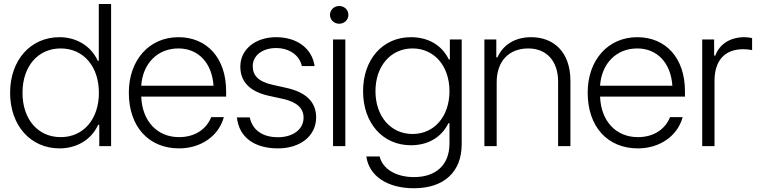

<svg xmlns="http://www.w3.org/2000/svg" viewBox="-20 -748 3884 983"><path d="M284.7 11.7C371.1 11.7 447.3 -31.2 482.4 -108.9H488.3V0H548.8V-727.5H485.8V-437H480.5C444.3 -515.6 368.2 -557.6 284.7 -557.6C136.2 -557.6 31.7 -439.9 31.7 -272.9C31.7 -106 136.2 11.7 284.7 11.7ZM95.2 -272.9C95.2 -408.7 174.3 -500 291 -500C407.2 -500 486.3 -408.2 486.3 -272.9C486.3 -137.7 407.2 -45.9 291 -45.9C174.3 -45.9 95.2 -137.2 95.2 -272.9Z M897 11.7C1006.8 11.7 1099.6 -50.3 1126 -148.4H1061.5C1036.6 -86.4 978 -45.9 897 -45.9C784.7 -45.9 708 -127.4 703.1 -253.4H1137.7V-281.7C1137.7 -450.7 1039.6 -557.6 893.6 -557.6C743.7 -557.6 639.6 -440.4 639.6 -273.4C639.6 -100.1 740.7 11.7 897 11.7ZM703.1 -309.1C710.9 -423.8 787.1 -500 893.6 -500C995.1 -500 1065.4 -426.3 1073.2 -309.1Z M1402.8 11.7C1518.6 11.7 1598.6 -53.2 1598.6 -147C1598.6 -223.6 1549.8 -275.4 1445.3 -298.3L1377.4 -313.5C1303.2 -329.6 1273.9 -361.3 1273.9 -409.2C1273.9 -463.9 1323.7 -502 1393.6 -502C1461.9 -502 1513.7 -464.8 1525.4 -409.7H1590.8C1577.1 -502.4 1498.5 -557.6 1393.6 -557.6C1288.1 -557.6 1210.4 -495.6 1210.4 -407.2C1210.4 -330.6 1257.3 -279.3 1357.4 -257.3L1428.7 -241.7C1501 -225.6 1534.2 -193.4 1534.2 -145.5C1534.2 -85.9 1480.5 -45.4 1402.8 -45.4C1324.7 -45.4 1272 -82 1258.8 -147H1192.9C1203.6 -45.4 1282.2 11.7 1402.8 11.7Z M1685.1 0H1748V-545.9H1685.1ZM1669.4 -671.9C1669.4 -646.5 1690.4 -626.5 1716.8 -626.5C1743.2 -626.5 1763.7 -646.5 1763.7 -671.9C1763.7 -697.3 1743.2 -717.3 1716.8 -717.3C1690.4 -717.3 1669.4 -697.3 1669.4 -671.9Z M2099.6 215.8C2252 215.8 2343.8 132.8 2343.8 -9.3V-545.9H2283.2V-443.8H2277.8C2240.2 -520 2169.4 -557.6 2083.5 -557.6C1939.5 -557.6 1838.9 -444.3 1838.9 -281.2C1838.9 -117.7 1939.5 -4.4 2083.5 -4.4C2169.4 -4.4 2238.8 -42.5 2275.9 -117.2H2281.2V-13.2C2281.2 95.7 2212.4 158.7 2099.6 158.7C2007.3 158.7 1938.5 116.7 1923.8 53.2H1855.5C1869.6 152.8 1962.4 215.8 2099.6 215.8ZM1902.3 -281.2C1902.3 -409.7 1980.5 -500 2092.3 -500C2203.6 -500 2281.2 -409.7 2281.2 -281.2C2281.2 -152.3 2203.6 -62 2092.3 -62C1980.5 -62 1902.3 -152.3 1902.3 -281.2Z M2460 0H2522.9V-326.7C2522.9 -434.6 2585.4 -500 2684.6 -500C2777.8 -500 2837.4 -436 2837.4 -330.1V0H2900.4V-334C2900.4 -481.9 2814.9 -557.6 2699.2 -557.6C2613.3 -557.6 2554.2 -515.6 2526.9 -454.6H2521V-545.9H2460Z M3246.1 11.7C3356 11.7 3448.7 -50.3 3475.1 -148.4H3410.6C3385.7 -86.4 3327.1 -45.9 3246.1 -45.9C3133.8 -45.9 3057.1 -127.4 3052.2 -253.4H3486.8V-281.7C3486.8 -450.7 3388.7 -557.6 3242.7 -557.6C3092.8 -557.6 2988.8 -440.4 2988.8 -273.4C2988.8 -100.1 3089.8 11.7 3246.1 11.7ZM3052.2 -309.1C3060.1 -423.8 3136.2 -500 3242.7 -500C3344.2 -500 3414.6 -426.3 3422.4 -309.1Z M3575.2 0H3638.2V-334C3638.2 -438.5 3690.9 -496.1 3785.6 -496.1C3798.8 -496.1 3814 -494.6 3830.6 -491.7V-552.7C3820.8 -555.7 3801.8 -557.6 3791.5 -557.6C3721.2 -557.6 3665 -524.9 3642.1 -463.4H3636.2V-545.9H3575.2Z"/></svg>

Font: Guggenheim Sans Display Light
Style: Regular
Weight: 300
Designer: Modified by Tom Baber under direction of Pentagram Design 2023
Foundry: rsms
Version: Version 1.001;Glyphs 3.1.2 (3151)